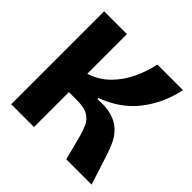

<svg xmlns="http://www.w3.org/2000/svg" viewBox="-170 -812 964 964"><g transform="rotate(45 311.5 -330.0)"><path d="M40 0V-660H202V-378Q267 -400 310 -444Q353 -488 379.5 -544.5Q406 -601 418 -660H600Q576 -546 509 -460Q442 -374 328 -332V-324Q389 -329 429 -316.5Q469 -304 494 -280Q519 -256 533.5 -225.5Q548 -195 558 -164L611 0H431L397 -131Q389 -161 377 -188Q365 -215 338.5 -231.5Q312 -248 259 -248H202V0Z"/></g></svg>

Font: Bricolage Grotesque 48pt ExtraBold
Style: Regular
Weight: 800
Designer: Mathieu Triay
Foundry: Atelier Triay
Version: Version 1.000; ttfautohint (v1.8.4.7-5d5b);gftools[0.9.32]